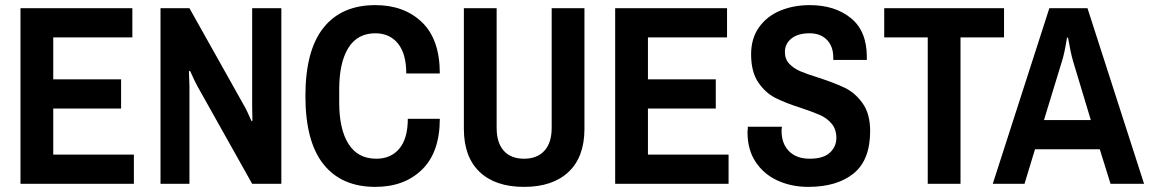

<svg xmlns="http://www.w3.org/2000/svg" viewBox="-20 -718 4490 750"><path d="M60 -686H497V-572H188V-408H453V-294H188V-114H503V0H60Z M607 -686H720L932 -308Q942 -292 963 -244L966 -247L965 -304V-686H1079V0H965L753 -378Q745 -391 722 -442L718 -439L720 -382V0H607Z M1446 12Q1314 12 1243.5 -76.5Q1173 -165 1173 -343Q1173 -521 1243.5 -609.5Q1314 -698 1446 -698Q1559 -698 1628.5 -631Q1698 -564 1698 -431H1567Q1567 -508 1534.5 -548Q1502 -588 1446 -588Q1376 -588 1340.5 -530.5Q1305 -473 1305 -368V-318Q1305 -213 1341.5 -155.5Q1378 -98 1450 -98Q1507 -98 1540 -137.5Q1573 -177 1573 -254H1698Q1698 -124 1629 -56Q1560 12 1446 12Z M2027 12Q1915 12 1853.5 -46.5Q1792 -105 1792 -215V-686H1920V-219Q1920 -160 1948 -129Q1976 -98 2027 -98Q2078 -98 2106.5 -129Q2135 -160 2135 -219V-686H2263V-215Q2263 -105 2201 -46.5Q2139 12 2027 12Z M2383 -686H2820V-572H2511V-408H2776V-294H2511V-114H2826V0H2383Z M3137 12Q3072 12 3018 -12.5Q2964 -37 2932 -85Q2900 -133 2900 -201Q2900 -210 2901 -214V-223H3034V-218Q3033 -215 3033 -207Q3033 -157 3062 -127.5Q3091 -98 3143 -98Q3196 -98 3221.5 -121.5Q3247 -145 3247 -179Q3247 -213 3229 -234.5Q3211 -256 3184.5 -268Q3158 -280 3110 -296Q3047 -316 3008 -336Q2969 -356 2941.5 -397Q2914 -438 2914 -506Q2914 -568 2945 -611.5Q2976 -655 3028 -676.5Q3080 -698 3143 -698Q3241 -698 3303.5 -647.5Q3366 -597 3366 -496V-484H3235V-493Q3235 -537 3210 -562.5Q3185 -588 3142 -588Q3097 -588 3071.5 -567.5Q3046 -547 3046 -515Q3046 -487 3063 -469Q3080 -451 3105.5 -440Q3131 -429 3176 -415Q3241 -394 3281 -374.5Q3321 -355 3350 -314Q3379 -273 3379 -206Q3379 -93 3314.5 -40.5Q3250 12 3137 12Z M3604 0V-572H3434V-686H3902V-572H3732V0Z M4079 -686H4228L4449 0H4318L4276 -135H4023L3982 0H3858ZM4172 -478Q4162 -512 4152 -571H4148Q4138 -508 4128 -478L4058 -249H4241Z"/></svg>

Font: AXENEO7
Style: Regular
Weight: 400
Designer: Hector Gatti, Simon Guibord
Foundry: Omnibus-Type, Jean-Christophe Thérien
Version: Version 1.000